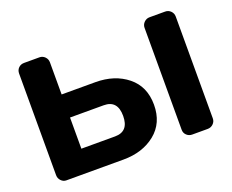

<svg xmlns="http://www.w3.org/2000/svg" viewBox="-113 -888 1301 1077"><g transform="rotate(-20 537.5 -350.0)"><path d="M69.8 -46.9V-653.8Q69.8 -673.8 83 -687Q96.2 -700.2 116.2 -700.2H208Q227.1 -700.2 240.5 -686.5Q253.9 -672.9 253.9 -653.8V-461.9H455.1Q569.8 -461.9 645.5 -400.9Q721.2 -339.8 721.2 -231Q721.2 -122.1 645.5 -61Q569.8 0 455.1 0H113.8Q96.2 0 83 -13.9Q69.8 -27.8 69.8 -46.9ZM253.9 -138.2H455.1Q537.1 -138.2 537.1 -231.2Q537.1 -324.2 455.1 -324.2H253.9ZM818.8 -44.9V-653.8Q818.8 -672.9 832.5 -686.5Q846.2 -700.2 865.2 -700.2H958Q978 -700.2 991.5 -686.5Q1004.9 -672.9 1004.9 -653.8V-45.9Q1004.9 -26.9 991 -13.4Q977.1 0 958 0H865.2Q846.2 0 832.5 -12.9Q818.8 -25.9 818.8 -44.9Z"/></g></svg>

Font: Days One
Style: Regular
Weight: 400
Designer: Alexander Kalachev, Alexey Maslov, Jovanny Lemonad
Foundry: Alexander Kalachev, Alexey Maslov, Jovanny Lemonad
Version: Version 1.002